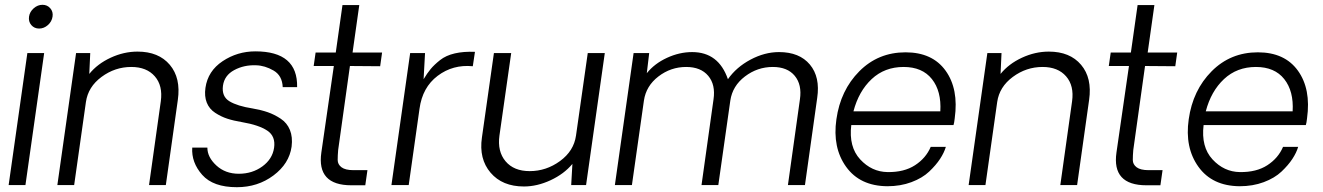

<svg xmlns="http://www.w3.org/2000/svg" viewBox="-20 -771 5513 800"><path d="M101 -702Q104 -722 120.5 -736.5Q137 -751 157 -751Q177 -751 189.5 -736.5Q202 -722 199 -702Q196 -681 179.5 -666.5Q163 -652 143 -652Q123 -652 110.5 -666.5Q98 -681 101 -702ZM94 -550H164L86 0H16Z M553 -556Q641 -556 687.5 -501Q734 -446 721 -355L671 0H601L650 -349Q659 -414 625 -453Q591 -492 527 -492Q459 -492 403 -450.5Q347 -409 338 -346L289 0H219L297 -550H356L352 -463Q386 -505 441 -530.5Q496 -556 553 -556Z M967 9Q868 9 822.5 -42.5Q777 -94 781 -156H844Q844 -116 881.5 -81.5Q919 -47 975 -47Q1031 -47 1073 -77.5Q1115 -108 1122 -155Q1129 -203 1094 -226.5Q1059 -250 989 -262Q953 -268 927 -276.5Q901 -285 876.5 -301Q852 -317 841.5 -343.5Q831 -370 836 -405Q846 -475 907.5 -516Q969 -557 1044 -557Q1221 -557 1218 -408H1158Q1156 -456 1120 -477Q1084 -498 1047 -499Q997 -501 956 -479Q915 -457 909 -414Q903 -369 936 -349Q969 -329 1033 -319Q1068 -313 1095.5 -303.5Q1123 -294 1149.5 -276.5Q1176 -259 1188 -229.5Q1200 -200 1195 -160Q1185 -89 1119.5 -40Q1054 9 967 9Z M1444 1Q1299 1 1319 -136L1371 -496H1287L1295 -552H1379L1407 -750H1477L1449 -552H1572L1564 -495L1438 -496L1389 -146Q1387 -123 1387 -104.5Q1387 -86 1403 -74Q1419 -62 1453 -62H1511L1502 1Z M1959 -555 1950 -495Q1867 -503 1803.5 -455Q1740 -407 1728 -318L1683 0H1611L1689 -550H1751L1745 -441Q1760 -466 1774.5 -483.5Q1789 -501 1813.5 -520.5Q1838 -540 1875 -548.5Q1912 -557 1959 -555Z M2500 -550 2422 0H2360L2365 -88Q2330 -46 2274 -20Q2218 6 2163 6Q2073 6 2024 -51.5Q1975 -109 1988 -198L2038 -550H2110L2061 -206Q2052 -140 2086.5 -99Q2121 -58 2187 -58Q2256 -58 2313.5 -100Q2371 -142 2380 -206L2429 -550Z M3226 -554Q3311 -554 3354.5 -502Q3398 -450 3385 -363L3334 0H3263L3313 -357Q3322 -418 3291.5 -455Q3261 -492 3200 -492Q3136 -492 3084 -452.5Q3032 -413 3023 -352L2973 0H2903L2953 -357Q2962 -418 2931 -455Q2900 -492 2839 -492Q2775 -492 2723.5 -452.5Q2672 -413 2663 -352L2613 0H2542L2620 -550H2685L2675 -466Q2707 -506 2759 -530Q2811 -554 2864 -554Q2974 -554 3013 -441Q3048 -491 3107 -522.5Q3166 -554 3226 -554Z M3958 -278Q3956 -259 3953 -250H3527Q3516 -159 3564 -107Q3612 -55 3678 -54Q3747 -53 3792.5 -82.5Q3838 -112 3858 -159H3921Q3914 -135 3897 -109Q3880 -83 3851.5 -56Q3823 -29 3777.5 -12Q3732 5 3677 5Q3563 4 3505.5 -76Q3448 -156 3465 -274Q3482 -395 3560.5 -474Q3639 -553 3753 -553Q3865 -553 3920 -476.5Q3975 -400 3958 -278ZM3745 -492Q3666 -492 3612 -441.5Q3558 -391 3536 -307H3898Q3903 -391 3863 -441.5Q3823 -492 3745 -492Z M4350 -556Q4438 -556 4484.5 -501Q4531 -446 4518 -355L4468 0H4398L4447 -349Q4456 -414 4422 -453Q4388 -492 4324 -492Q4256 -492 4200 -450.5Q4144 -409 4135 -346L4086 0H4016L4094 -550H4153L4149 -463Q4183 -505 4238 -530.5Q4293 -556 4350 -556Z M4757 1Q4612 1 4632 -136L4684 -496H4600L4608 -552H4692L4720 -750H4790L4762 -552H4885L4877 -495L4751 -496L4702 -146Q4700 -123 4700 -104.5Q4700 -86 4716 -74Q4732 -62 4766 -62H4824L4815 1Z M5426 -278Q5424 -259 5421 -250H4995Q4984 -159 5032 -107Q5080 -55 5146 -54Q5215 -53 5260.5 -82.5Q5306 -112 5326 -159H5389Q5382 -135 5365 -109Q5348 -83 5319.5 -56Q5291 -29 5245.5 -12Q5200 5 5145 5Q5031 4 4973.5 -76Q4916 -156 4933 -274Q4950 -395 5028.5 -474Q5107 -553 5221 -553Q5333 -553 5388 -476.5Q5443 -400 5426 -278ZM5213 -492Q5134 -492 5080 -441.5Q5026 -391 5004 -307H5366Q5371 -391 5331 -441.5Q5291 -492 5213 -492Z"/></svg>

Font: Oakes Grotesk Light
Style: Italic
Weight: 300
Italic angle: -8°
Designer: Samuel Oakes
Foundry: Samuel Oakes
Version: Version 1.000;PS 001.000;hotconv 1.0.88;makeotf.lib2.5.64775